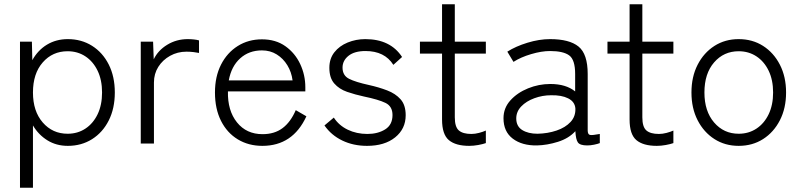

<svg xmlns="http://www.w3.org/2000/svg" viewBox="-20 -675 3764 903"><path d="M74 208V-479H130L132 -392Q158 -439 201 -465Q244 -491 299 -491Q363 -491 413 -459.5Q463 -428 491.5 -371.5Q520 -315 520 -240Q520 -165 491.5 -108.5Q463 -52 413 -20.5Q363 11 299 11Q245 11 203 -15Q161 -41 135 -85V208ZM298 -46Q345 -46 381.5 -70Q418 -94 439 -137.5Q460 -181 460 -240Q460 -299 439 -342.5Q418 -386 381.5 -410Q345 -434 298 -434Q227 -434 181 -381.5Q135 -329 135 -240Q135 -152 181 -99Q227 -46 298 -46Z M642 0V-479H700L703 -396Q723 -438 766.5 -464.5Q810 -491 863 -491Q877 -491 891.5 -489.5Q906 -488 916 -485V-426Q907 -428 890.5 -430Q874 -432 857 -432Q815 -432 780 -412.5Q745 -393 724.5 -360.5Q704 -328 704 -287V0Z M1214 11Q1149 11 1098.5 -19.5Q1048 -50 1019.5 -106.5Q991 -163 991 -240Q991 -315 1019.5 -371Q1048 -427 1098 -458.5Q1148 -490 1212 -490Q1277 -490 1322.5 -457.5Q1368 -425 1392 -373.5Q1416 -322 1416 -265V-245H1052Q1050 -155 1094.5 -99.5Q1139 -44 1215 -44Q1271 -44 1309 -72.5Q1347 -101 1371 -157L1421 -128Q1357 11 1214 11ZM1056 -297H1356Q1351 -336 1331.5 -368Q1312 -400 1281.5 -419Q1251 -438 1212 -438Q1151 -438 1109.5 -400.5Q1068 -363 1056 -297Z M1706 11Q1642 11 1590 -14Q1538 -39 1506 -85L1550 -122Q1574 -85 1615.5 -65Q1657 -45 1708 -45Q1757 -45 1791.5 -66.5Q1826 -88 1826 -134Q1826 -175 1793 -191Q1760 -207 1692 -221Q1650 -230 1612.5 -243Q1575 -256 1552 -282.5Q1529 -309 1529 -356Q1529 -399 1552.5 -429Q1576 -459 1615 -475Q1654 -491 1698 -491Q1816 -491 1871 -407L1830 -370Q1789 -435 1699 -435Q1647 -435 1619 -412.5Q1591 -390 1591 -357Q1591 -320 1621.5 -304.5Q1652 -289 1716 -275Q1761 -265 1800.5 -250Q1840 -235 1864 -208Q1888 -181 1888 -133Q1888 -69 1838.5 -29Q1789 11 1706 11Z M2187 11Q2123 11 2091 -16Q2059 -43 2059 -113V-423H1955V-479H2059V-655H2119V-479H2265V-423H2119V-123Q2119 -78 2138 -61.5Q2157 -45 2197 -45Q2214 -45 2233 -50Q2252 -55 2265 -61V-2Q2251 3 2229 7Q2207 11 2187 11Z M2505 9Q2435 10 2391.5 -23Q2348 -56 2348 -119Q2348 -167 2380.5 -203Q2413 -239 2463.5 -259.5Q2514 -280 2568 -280Q2642 -280 2685 -245V-327Q2685 -394 2657 -414.5Q2629 -435 2567 -435Q2527 -435 2478 -420.5Q2429 -406 2395 -384L2366 -432Q2405 -457 2460.5 -474Q2516 -491 2567 -491Q2658 -491 2701 -456Q2744 -421 2744 -327V-62Q2744 -43 2754.5 -40.5Q2765 -38 2801 -45V-2Q2791 2 2774 5.5Q2757 9 2742 9Q2708 9 2698 -5Q2688 -19 2686 -58Q2655 -24 2604 -8Q2553 8 2505 9ZM2508 -46Q2556 -47 2597.5 -61Q2639 -75 2663.5 -101.5Q2688 -128 2686 -166Q2683 -197 2652 -212.5Q2621 -228 2572 -227Q2531 -227 2493 -213Q2455 -199 2431.5 -174.5Q2408 -150 2408 -118Q2408 -81 2436 -63.5Q2464 -46 2508 -46Z M3069 11Q3005 11 2973 -16Q2941 -43 2941 -113V-423H2837V-479H2941V-655H3001V-479H3147V-423H3001V-123Q3001 -78 3020 -61.5Q3039 -45 3079 -45Q3096 -45 3115 -50Q3134 -55 3147 -61V-2Q3133 3 3111 7Q3089 11 3069 11Z M3454 11Q3390 11 3340 -21Q3290 -53 3261 -109.5Q3232 -166 3232 -240Q3232 -314 3261 -370.5Q3290 -427 3340 -459Q3390 -491 3454 -491Q3519 -491 3569 -459Q3619 -427 3648 -370.5Q3677 -314 3677 -240Q3677 -166 3648 -109.5Q3619 -53 3569 -21Q3519 11 3454 11ZM3454 -46Q3501 -46 3537.5 -70Q3574 -94 3595 -137.5Q3616 -181 3616 -240Q3616 -299 3595 -342.5Q3574 -386 3537.5 -410Q3501 -434 3454 -434Q3384 -434 3338.5 -381.5Q3293 -329 3293 -240Q3293 -152 3338.5 -99Q3384 -46 3454 -46Z"/></svg>

Font: Zen Kaku Gothic New
Style: Regular
Weight: 400
Designer: Yoshimichi Ohira
Foundry: Positype
Version: Version 1.001